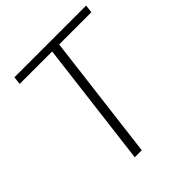

<svg xmlns="http://www.w3.org/2000/svg" viewBox="-195 -833 959 959"><g transform="rotate(-45 284.0 -354.0)"><path d="M563.5 -665.5H336L254 0H204.5L286.5 -665.5H57L62 -707.5H568.5Z"/></g></svg>

Font: Lato 2
Style: Italic
Weight: 300
Italic angle: -7°
Designer: Lukasz Dziedzic with Adam Twardoch and Botio Nikoltchev
Foundry: tyPoland Lukasz Dziedzic
Version: Version 2.015; 2015-08-06; http://www.latofonts.com/